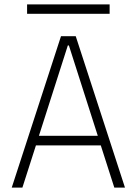

<svg xmlns="http://www.w3.org/2000/svg" viewBox="-20 -859 626 879"><path d="M33.7 0 259.3 -693.4H326.7L552.2 0H503.4L441.4 -193.4H144.5L82.5 0ZM158.2 -237.3H427.7L295.4 -650.9H290.5ZM104 -795.9V-838.9H481.9V-795.9Z"/></svg>

Font: Cascadia Mono NF ExtraLight
Style: Regular
Weight: 200
Monospace: yes
Designer: Aaron Bell
Foundry: Saja Typeworks
Version: Version 2404.023; ttfautohint (v1.8.4)